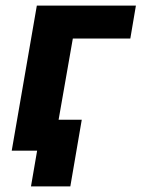

<svg xmlns="http://www.w3.org/2000/svg" viewBox="-20 -540 507 688"><path d="M22 0H113L91 128H232L273 -111H190L241 -402H447L467 -520H112Z"/></svg>

Font: Fixel Display 20240404
Style: Bold Italic
Weight: 700
Italic angle: -10°
Designer: AlfaBravo + MacPaw
Foundry: Kyrylo Tkachov, Marchela Mozhyna, Serhii Makarenko, Maria Weinstein, Zakhar Kryvoshyya
Version: Version 1.211;Glyphs 3.2 (3225)